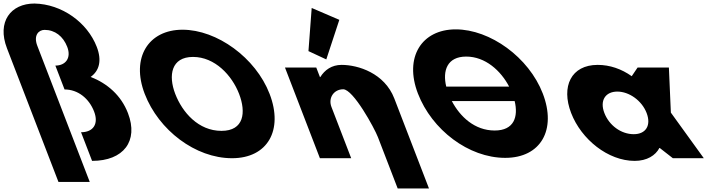

<svg xmlns="http://www.w3.org/2000/svg" viewBox="-210 -895 4051 1086"><path d="M310.8 15C488.8 15 574.6 -97 513.8 -255C474.9 -356 397 -423 302.8 -460C350.7 -494 367.7 -551 337.3 -630C284.1 -768 140.1 -872 -15.1 -875C-149.1 -875 -228.4 -772 -170.6 -622L-108.2 -460L-56.2 -325L120.6 134H297.6L1 -636C-21.7 -695 8.3 -726 42.3 -726C100.3 -726 147.2 -690 170.3 -630C194.6 -567 161.1 -524 103.1 -524L155.1 -389C231.1 -389 293.8 -338 322.3 -264C349.3 -194 317.4 -147 248.4 -147Z M608.6 -363.9C687.5 -159.1 895 -0.1 1102.4 -0.1C1303.8 -0.1 1393.9 -159.1 1315 -363.9C1236.1 -568.8 1017 -726.9 822.4 -726.9C629.4 -726.9 529.7 -568.8 608.6 -363.9ZM781.2 -363.9C740.9 -468.5 758.4 -573 881.7 -573C1005.8 -573 1102.1 -468.5 1142.4 -363.9C1182.7 -259.4 1170.3 -154.8 1042.8 -154.8C911.9 -154.8 821.5 -259.4 781.2 -363.9Z M1534.7 -605.9 1635.6 -558.9 1709.3 -782.8 1553 -850ZM1599.5 0H1776.5L1664.8 -290C1645.1 -341 1678.3 -390 1731.3 -390C1788.3 -390 1908 -170 1927.7 -119L2039.4 171H2216.4L2020.3 -338C1965.2 -481 1816.1 -528 1722.1 -528C1666.1 -528 1626.3 -499 1601.7 -459H1599.7L1578.9 -513H1401.9Z M2669.9 -405H2314.1C2292.2 -495 2319.1 -575 2426.9 -575C2535.4 -575 2622.8 -495 2669.9 -405ZM2345.6 -323.4H2701C2722.4 -234.8 2698.1 -156.8 2588 -156.8C2475 -156.8 2392.1 -234.8 2345.6 -323.4ZM2153.9 -365.9C2232.8 -161.1 2440.2 -2.1 2647.6 -2.1C2849.1 -2.1 2939.1 -161.1 2860.2 -365.9C2781.3 -570.8 2562.3 -728.9 2367.6 -728.9C2174.7 -728.9 2074.9 -570.8 2153.9 -365.9Z M3020.4 -256C3078.2 -106 3229.8 15 3379.8 15C3449.8 15 3497.8 -16 3519.7 -58H3521.7L3596 0H3771L3584.6 -258L3573.4 -513H3396.4L3363.2 -464C3305.4 -505 3239.6 -528 3170.6 -528C3020.6 -528 2962.6 -406 3020.4 -256ZM3208.4 -256C3181 -327 3214.8 -377 3281.8 -377C3347.8 -377 3420 -327 3447.4 -256C3474.3 -186 3443.6 -136 3374.6 -136C3302.6 -136 3235.3 -186 3208.4 -256Z"/></svg>

Font: Hussar
Style: BdOpOblFour
Weight: 700
Foundry: Cannot Into Space Fonts
Version: Version 2.00